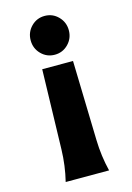

<svg xmlns="http://www.w3.org/2000/svg" viewBox="-115 -606 593 864"><g transform="rotate(-15 181.5 -173.5)"><path d="M282.7 199.7H80.6Q98.1 128.4 100.1 53.2L109.9 -317.9H253.4L263.2 53.2Q265.1 128.4 282.7 199.7ZM119.1 -520.5Q145 -546.9 182.1 -546.9Q219.2 -546.9 245.1 -520.5Q271 -494.1 271 -456.5Q271 -418.9 245.1 -392.6Q219.2 -366.2 182.1 -366.2Q145 -366.2 119.1 -392.6Q93.3 -418.9 93.3 -456.5Q93.3 -494.1 119.1 -520.5Z"/></g></svg>

Font: Classica
Style: Bold
Weight: 700
Designer: Wojciech Kalinowski "wmk69" (wmk69@o2.pl)
Foundry: Wojciech Kalinowski "wmk69" (wmk69@o2.pl)
Version: Version 2.1.1; 2021-05-14